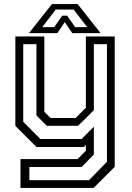

<svg xmlns="http://www.w3.org/2000/svg" viewBox="-20 -718 643 938"><path d="M158 0 55 -103V-540H196.5V-172L227 -141.5H349.5L399.5 -191.5V-540H540.5V97L437.5 200H80V59H359L399.5 18.5V-10L389.5 0ZM123.5 162.5H414.5L502.5 72.5V-502H438.5V-179.5L361.5 -103.5H208.5L158 -154V-502H93.5V-123L177 -39H378.5L438.5 -99V37L378.5 98H123.5ZM233.5 -698H359.5L471.5 -556H333L296.5 -610L260 -556H121.5ZM252.5 -671.5 186.5 -585.5H245L284 -641.5H308L347 -585.5H406L339.5 -671.5Z"/></svg>

Font: Tourney Thin
Style: Regular
Weight: 400
Version: Version 1.015